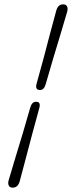

<svg xmlns="http://www.w3.org/2000/svg" viewBox="-20 -744 330 882"><path d="M189.5 -356Q182 -330.5 164 -330.5Q141 -330.5 147.5 -357.5Q164.5 -417 180.8 -478.5Q197 -540 211.5 -595.5Q226 -651 238 -693.5Q246 -724.5 270 -724Q283 -724 287.8 -715Q292.5 -706 289 -691.5Q277 -649.5 260.2 -594.2Q243.5 -539 225 -477.5Q206.5 -416 189.5 -356ZM119.5 -251.5Q127 -276.5 145.5 -276.5Q168 -276.5 161 -249.5Q144.5 -190 128 -128.2Q111.5 -66.5 97 -10.8Q82.5 45 71 87Q63 118 38.5 118Q25.5 118 20.5 108.8Q15.5 99.5 19.5 85Q31.5 43 48.5 -12.5Q65.5 -68 84 -129.5Q102.5 -191 119.5 -251.5Z"/></svg>

Font: Fraunces 144pt Soft SemiBold
Style: Italic
Weight: 600
Italic angle: -16°
Version: Version 1.000;[b76b70a41]